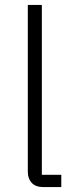

<svg xmlns="http://www.w3.org/2000/svg" viewBox="-20 -760 304 780"><path d="M156 0Q125 0 109 -17Q93 -34 93 -62V-740H150V-50H229V0Z"/></svg>

Font: IBM Plex Thai Light
Style: Regular
Weight: 300
Designer: Mike Abbink, Paul van der Laan, Pieter van Rosmalen, Ben Mitchell, Mark Frömberg
Foundry: Bold Monday
Version: Version 1.0